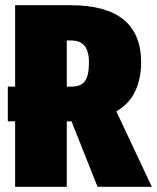

<svg xmlns="http://www.w3.org/2000/svg" viewBox="-20 -716 602 736"><path d="M254 -251H236V0H38V-251H10V-384H38V-696H251Q521 -696 521 -476Q521 -417 499 -368Q477 -319 426 -289L562 0H354ZM236 -384H254Q291 -384 306 -405.5Q321 -427 321 -476Q321 -520 304 -540.5Q287 -561 251 -561H236Z"/></svg>

Font: Fira Sans Extra Condensed Black
Style: Regular
Weight: 900
Width: 1
Designer: Carrois Corporate & Edenspiekermann AG
Foundry: Carrois Corporate GbR & Edenspiekermann AG
Version: Version 4.203